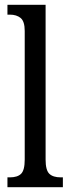

<svg xmlns="http://www.w3.org/2000/svg" viewBox="-20 -780 293 800"><path d="M11 -41H21Q53 -41 68 -56Q83 -71 83 -115V-651Q83 -691 66 -705Q49 -719 21 -719H11V-760H170V-115Q170 -71 185.5 -56Q201 -41 233 -41H242V0H11Z"/></svg>

Font: Noto Serif Cond
Style: Regular
Weight: 400
Width: 3
Designer: Monotype Design Team
Foundry: Monotype Imaging Inc.
Version: Version 1.001